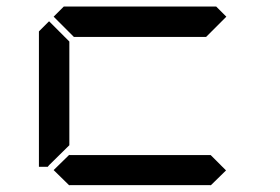

<svg xmlns="http://www.w3.org/2000/svg" viewBox="-20 -1020 856 587"><path d="M671 -499 624 -453V-454H192V-453L144 -500L192 -547V-546H624ZM130 -515 126 -510H99V-924L130 -955L192 -893V-576ZM144 -969 175 -1000H641L672 -969L610 -907H206Z"/></svg>

Font: seg115
Style: Regular
Weight: 400
Designer: Keshikan(Twitter:@keshinomi_88pro)
Version: seg115 Version 0.46